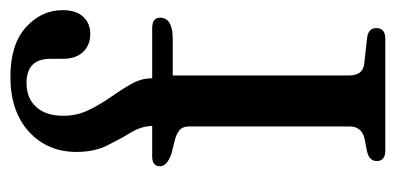

<svg xmlns="http://www.w3.org/2000/svg" viewBox="-216 -544 760 369"><g transform="rotate(-90 164.5 -360.0)"><path d="M203.5 -69.5Q203.5 -43 226 -40.5L275.5 -35Q294.5 -33 294.5 -17Q294.5 0 274 0H59Q39 0 39 -16.5Q39 -30.5 57 -35L82.5 -40Q105.5 -45.5 105.5 -69V-376.5Q105.5 -387 100.8 -393Q96 -399 83 -403.5L53 -411Q29 -419.5 29 -433Q29 -448 47.5 -448H106.5Q106 -469 93.5 -489.5Q81 -510 68.8 -534.8Q56.5 -559.5 56.5 -593.5Q56.5 -649.5 95.5 -685Q134.5 -720.5 201 -720.5Q263 -720.5 296 -690.8Q329 -661 329 -620Q329 -594 316.2 -580.5Q303.5 -567 283.5 -567Q261.5 -567 248.5 -581Q235.5 -595 235.5 -619V-643.5Q235.5 -689.5 189 -689.5Q159.5 -689.5 142.8 -670.8Q126 -652 126 -619Q126 -592.5 137 -570Q148 -547.5 162.2 -527.2Q176.5 -507 187.2 -488Q198 -469 198 -449V-448H294Q314.5 -448 314.5 -433Q314.5 -408.5 273.5 -408.5H203.5Z"/></g></svg>

Font: Fraunces 72pt S050
Style: Regular
Weight: 400
Version: Version 1.000; ttfautohint (v1.8.3)